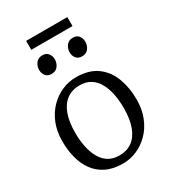

<svg xmlns="http://www.w3.org/2000/svg" viewBox="-217 -1013 1010 1134"><g transform="rotate(-30 287.5 -446.0)"><path d="M35.5 -281Q35.5 -349.5 57.2 -403Q79 -456.5 116 -493.8Q153 -531 198.8 -550.5Q244.5 -570 292.5 -570Q382 -570 436.2 -529.8Q490.5 -489.5 515 -423Q539.5 -356.5 539.5 -278Q539.5 -210 517.8 -156.2Q496 -102.5 459 -65.2Q422 -28 376.2 -8.5Q330.5 11 282.5 11Q215.5 11 168.2 -12.2Q121 -35.5 91.8 -76Q62.5 -116.5 49 -169.2Q35.5 -222 35.5 -281ZM287.5 -41Q338 -41 374 -67Q410 -93 429.2 -144.5Q448.5 -196 448.5 -272Q448.5 -321.5 439.8 -366Q431 -410.5 412.2 -444.8Q393.5 -479 363 -498.5Q332.5 -518 288.5 -518Q237.5 -518 201.2 -492Q165 -466 145.8 -414.8Q126.5 -363.5 126.5 -287Q126.5 -237 135.5 -192.5Q144.5 -148 163.5 -113.8Q182.5 -79.5 213.2 -60.2Q244 -41 287.5 -41ZM179.5 -658.5Q155 -658.5 141.2 -675Q127.5 -691.5 127.5 -716Q127.5 -740.5 142.5 -761Q157.5 -781.5 186.5 -781.5H187.5Q212.5 -781.5 226 -765Q239.5 -748.5 239.5 -724Q239.5 -699.5 224.8 -679Q210 -658.5 180.5 -658.5ZM387.5 -658.5Q363 -658.5 349.2 -675Q335.5 -691.5 335.5 -716Q335.5 -740.5 350.5 -761Q365.5 -781.5 394.5 -781.5H395.5Q420.5 -781.5 434 -765Q447.5 -748.5 447.5 -724Q447.5 -699.5 432.8 -679Q418 -658.5 388.5 -658.5ZM428 -903V-842H147V-903Z"/></g></svg>

Font: Merriweather Light
Style: Regular
Weight: 300
Version: Version 2.100